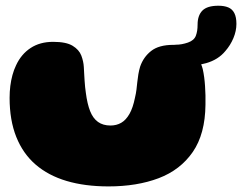

<svg xmlns="http://www.w3.org/2000/svg" viewBox="-20 -613 845 670"><path d="M358.5 37.5Q276.5 37.5 212.5 18.5Q148.5 -0.5 104.2 -38.8Q60 -77 36.8 -135.2Q13.5 -193.5 13.5 -271.5Q13.5 -293 16 -313Q18.5 -333 23.5 -351.2Q28.5 -369.5 36 -385Q54 -424 86.8 -445.5Q119.5 -467 165.5 -467Q211 -467 233.5 -453.2Q256 -439.5 263.8 -419Q271.5 -398.5 272.5 -379Q273 -367 273.8 -355Q274.5 -343 275.2 -331.5Q276 -320 277 -309.5Q278 -299 279.5 -289.5Q284.5 -250.5 294.5 -225.2Q304.5 -200 322 -187.5Q339.5 -175 365.5 -175Q386.5 -175 403 -184.5Q419.5 -194 431.8 -215.5Q444 -237 451 -272Q454.5 -286.5 456.2 -300.2Q458 -314 459.2 -327.2Q460.5 -340.5 462.8 -353.8Q465 -367 469 -380.5Q480.5 -414 507.5 -435.2Q534.5 -456.5 585 -456.5Q629.5 -456.5 653.2 -433.5Q677 -410.5 687.5 -372Q690.5 -358.5 692.5 -343.5Q694.5 -328.5 695.5 -312.8Q696.5 -297 697 -280.5Q697.5 -264 697 -247.5Q696 -145.5 652.8 -82.8Q609.5 -20 533.8 8.8Q458 37.5 358.5 37.5ZM596.5 -380.5Q583 -380.5 570.2 -389.5Q557.5 -398.5 557.5 -419.5Q557.5 -432.5 565.2 -444.8Q573 -457 594.5 -457Q614 -457 635.8 -464.5Q657.5 -472 663.5 -488.5Q666.5 -496.5 668 -505.8Q669.5 -515 669.5 -527Q669.5 -559 686.2 -576Q703 -593 742 -593Q762.5 -593 776.5 -587.2Q790.5 -581.5 797.8 -567.2Q805 -553 805 -529.5Q805 -505 794.5 -480Q784 -455 766.5 -435Q741.5 -404.5 699 -392.5Q656.5 -380.5 596.5 -380.5Z"/></svg>

Font: Gluten Thin ExtraBold
Style: Regular
Weight: 800
Version: Version 1.300